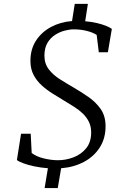

<svg xmlns="http://www.w3.org/2000/svg" viewBox="-20 -861 642 994"><path d="M211 112.5 228 10Q190 7 157 0Q124 -7 100.5 -15.8Q77 -24.5 67.5 -32.5L89 -168.5H139L144 -69Q167.5 -50.5 206.2 -41Q245 -31.5 280 -31.5Q321 -31.5 360.5 -46.5Q400 -61.5 426 -93.2Q452 -125 452 -175.5Q452 -206.5 440.2 -230.2Q428.5 -254 408.8 -273Q389 -292 364.2 -307.8Q339.5 -323.5 313.5 -339Q284 -357 253.2 -376Q222.5 -395 196.5 -418.5Q170.5 -442 154.2 -472.5Q138 -503 137.5 -543.5Q137 -605 166 -650Q195 -695 244 -721.2Q293 -747.5 353 -752L367 -841H435L421 -751Q455.5 -748 482.5 -741.5Q509.5 -735 528.8 -727.2Q548 -719.5 559 -711.5L538.5 -590.5H491.5L480.5 -680Q463.5 -692 431.5 -700.5Q399.5 -709 361 -709Q340 -709 314.2 -702.2Q288.5 -695.5 264.5 -680Q240.5 -664.5 225.2 -638.2Q210 -612 210 -573Q210 -531.5 232.5 -502.2Q255 -473 289.8 -451Q324.5 -429 360 -408.5Q399.5 -385.5 437.5 -359.2Q475.5 -333 500.8 -297.2Q526 -261.5 526.5 -209.5Q527 -145 496.5 -97.5Q466 -50 413.8 -22.5Q361.5 5 296.5 10L279 112.5Z"/></svg>

Font: Merriweather Light
Style: Italic
Weight: 300
Italic angle: -7.8°
Designer: Eben Sorkin
Foundry: Eben Sorkin
Version: Version 2.101